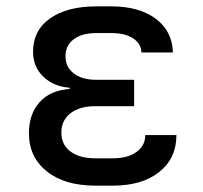

<svg xmlns="http://www.w3.org/2000/svg" viewBox="-20 -577 640 604"><path d="M335 7H280Q183 7 127 -38Q71 -83 71 -158Q71 -218 104.5 -255.5Q138 -293 199 -297V-301Q148 -305 116 -336Q84 -367 84 -414Q84 -482 138 -519.5Q192 -557 283 -557H330Q418 -557 470 -518Q522 -479 524 -412H425Q424 -440 398.5 -456.5Q373 -473 330 -473H283Q238 -473 212 -453.5Q186 -434 186 -400Q186 -366 212 -346Q238 -326 283 -326H402V-243H280Q230 -243 201.5 -220.5Q173 -198 173 -160Q173 -122 201.5 -100.5Q230 -79 280 -79H335Q382 -79 409.5 -99Q437 -119 437 -152H535Q535 -79 481 -36Q427 7 335 7Z"/></svg>

Font: JetBrainsMono NFM Medium
Style: Regular
Weight: 500
Monospace: yes
Designer: Philipp Nurullin, Konstantin Bulenkov
Foundry: JetBrains
Version: Version 2.304; ttfautohint (v1.8.4.7-5d5b);Nerd Fonts 3.3.0